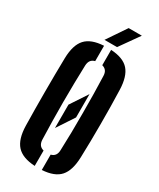

<svg xmlns="http://www.w3.org/2000/svg" viewBox="-242 -1046 939 1131"><g transform="rotate(30 227.5 -481.0)"><path d="M195.8 -244.4V-403.3L272.4 -519.3V-360.5ZM204.1 8.5Q119 4 80.7 -38.1Q42.5 -80.1 40.4 -170.5Q39.2 -226.3 38.7 -284Q38.2 -341.7 38.2 -400.3Q38.2 -458.9 38.7 -516.6Q39.2 -574.3 40.4 -630.2Q42.5 -720.3 80.7 -762.1Q119 -804 204.1 -808.5V-704.1Q185.4 -699.5 176.1 -686.7Q166.8 -674 165.8 -652.7Q163.8 -595.7 162.7 -531.6Q161.5 -467.6 161.5 -401Q161.5 -334.4 162.7 -270.1Q163.9 -205.7 165.8 -147.9Q166.8 -126.4 176.1 -113.5Q185.4 -100.6 204.1 -95.9ZM252.2 8.5V-95.9Q270.8 -100.6 280 -113.5Q289.2 -126.4 289.7 -147.9Q292.1 -205.7 293.1 -270.1Q294 -334.4 293.9 -401Q293.9 -467.6 292.9 -531.6Q292 -595.7 289.7 -652.7Q289.2 -674 279.9 -686.6Q270.5 -699.3 252.2 -704.1V-808.5Q336.8 -803.7 373.9 -761.7Q411.1 -719.7 413.9 -630.2Q415.7 -573.6 416.6 -515.8Q417.4 -458 417.4 -399.7Q417.4 -341.4 416.6 -283.8Q415.7 -226.3 413.9 -170.5Q411.1 -80.7 373.9 -38.7Q336.8 3.4 252.2 8.5ZM188.7 -840 277.5 -971.2H367.1L274.2 -840Z"/></g></svg>

Font: Big Shoulders Stencil Thin
Style: Regular
Weight: 100
Designer: Patric King
Foundry: XO Type Co
Version: Version 2.001